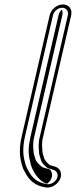

<svg xmlns="http://www.w3.org/2000/svg" viewBox="-20 -736 357 866"><path d="M183.9 108.9C220.7 117.8 268.5 74.7 252 35.9C243 14.7 222.6 14.9 204.8 8.7C194.3 0.5 179.2 -14.9 177.8 -27.7L173.1 -42.5L171.5 -51.6L170.7 -65.2C168.9 -76.7 169.8 -88.8 171.1 -104.5L301.1 -667.5C307.3 -694.1 290.4 -716 263.8 -716C237.2 -716 210.3 -694.1 204.1 -667.5L77.4 -118.8C66.7 -72.3 67.8 -32.5 76.8 -0.1L80.6 13.9C82.9 22.5 86.8 31.2 92.4 40.2C109.5 73.3 133.9 101.1 183.9 108.9ZM92.4 -118.8 219.1 -667.5C223.3 -685.8 242 -701 260.3 -701C278.7 -701 290.3 -685.8 286.1 -667.5L155.9 -103.4C154.5 -87.7 153.6 -73 155.4 -60.4L156.2 -46.6L158.1 -36.1L162.6 -21.6C166.7 0.3 183.1 12.9 195.1 22.3C216.9 30 231.3 29.3 237.5 44.1C249.2 71.6 215.2 100.2 190.1 94.1C144.4 87 122.9 63 106.4 31.2C101.8 22.3 97.6 14.9 95.6 7.1L91.8 -6.9C83 -38.1 82.4 -75.2 92.4 -118.8ZM192.3 92.8C206.9 83 221 60 212.3 39.5C205.2 22.8 200.9 28.7 171.2 18.3C158.2 8.1 140.5 -6.9 137.8 -25.2L133.1 -39.9L131.4 -49.6L130.6 -63.3C128.8 -75.3 129.7 -88.4 131 -104.1L261.1 -667.5C263.4 -677.3 262.1 -686 258.4 -692.8C252.3 -686.6 246.4 -677.3 244.1 -667.5L117.4 -118.8C115.7 -111.3 114.8 -106.6 113.7 -98.2C105.7 -62.8 109.6 -28.4 116.8 -2.9L120.5 11.1C122.8 19.3 126.1 26.8 131.7 35.9C146.8 65 168.2 85.9 192.3 92.8Z"/></svg>

Font: HoneyBee
Style: BlurIt
Weight: 700
Foundry: Cannot Into Space Fonts
Version: Version 0.89